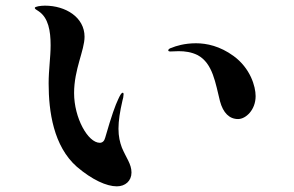

<svg xmlns="http://www.w3.org/2000/svg" viewBox="-20 -673 1040 679"><path d="M393 -14C423 -14 445 -33 445 -63C445 -93 426 -115 411 -151C404 -170 399 -190 399 -218C399 -246 404 -278 413 -317C415 -323 417 -333 417 -339C417 -342 417 -345 414 -345C409 -345 404 -335 398 -322C388 -301 375 -266 352 -186C349 -174 342 -168 333 -168C291 -168 242 -256 242 -344C242 -428 279 -495 279 -543C279 -612 212 -653 139 -653C124 -653 103 -650 103 -645C103 -642 107 -639 117 -633C151 -610 159 -564 159 -513C159 -471 152 -426 152 -378C152 -279 169 -156 252 -83C306 -37 357 -14 393 -14ZM822 -252C849 -252 884 -284 884 -333C884 -368 865 -432 806 -475C758 -510 711 -520 673 -520C632 -520 601 -510 587 -504C579 -502 575 -498 575 -495C575 -492 578 -491 583 -491C587 -491 603 -492 612 -492C634 -492 657 -489 679 -478C733 -449 742 -378 758 -315C769 -274 791 -252 822 -252Z"/></svg>

Font: Shippori Mincho OTF
Style: Bold
Weight: 800
Designer: FONTDASU
Foundry: FONTDASU / Google Inc. / but / Adobe
Version: Version 3.300;hotconv 1.0.109;makeotfexe 2.5.65596